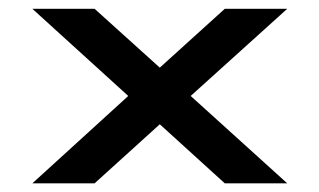

<svg xmlns="http://www.w3.org/2000/svg" viewBox="-20 -570 732 440"><path d="M638.2 -149.9H495.1L346.2 -285.2L196.8 -149.9H54.2L273.9 -350.1L54.2 -549.8H196.8L346.2 -415L495.1 -549.8H638.2L417 -350.1Z"/></svg>

Font: Bruno Ace
Style: Regular
Weight: 400
Designer: Astigmatic (AOETI)
Foundry: Astigmatic (AOETI)
Version: Version 1.000